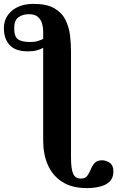

<svg xmlns="http://www.w3.org/2000/svg" viewBox="-92 -732 603 987"><path d="M355 235Q278 235 228 203Q178 171 154 116Q130 61 130 -9V-486Q115 -478 96.5 -473Q78 -468 51 -468Q-12 -468 -42 -500Q-72 -532 -72 -587Q-72 -642 -30.5 -677Q11 -712 81 -712Q149 -712 188 -689Q227 -666 245 -629Q263 -592 268 -550Q273 -508 273 -470V78Q273 136 284 161Q295 186 324 186Q346 186 356.5 172Q367 158 374.5 139Q382 120 394.5 106Q407 92 433 92Q453 92 472 105Q491 118 491 149Q491 182 472.5 200.5Q454 219 423 227Q392 235 355 235ZM130 -532V-572Q130 -590 124.5 -610Q119 -630 103.5 -644.5Q88 -659 57 -659Q24 -659 2.5 -643Q-19 -627 -19 -587Q-19 -544 0.5 -530Q20 -516 63 -516Q86 -516 102 -521Q118 -526 130 -532Z"/></svg>

Font: STIX Two Text
Style: Bold
Weight: 700
Designer: Ross Mills, John Hudson & Paul Hanslow, Tiro Typeworks Ltd; with prior portions MicroPress Inc., and Coen Hoffman.
Foundry: Tiro Typeworks Ltd
Version: Version 2.13 b171